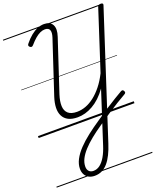

<svg xmlns="http://www.w3.org/2000/svg" viewBox="-264 -1195 1576 1891"><g transform="rotate(-20 524.5 -249.0)"><path d="M393 539Q359 539 333 525.5Q307 512 292.5 486Q278 460 278 425Q278 377 303.5 328Q329 279 375.5 230Q422 181 484.5 132.5Q547 84 619 36Q680 -7 736.5 -43.5Q793 -80 840 -108.5Q887 -137 920 -156Q930 -161 937 -159.5Q944 -158 950 -147Q956 -136 953.5 -128.5Q951 -121 940 -115Q897 -91 844.5 -58.5Q792 -26 734 12.5Q676 51 616 93Q554 135 502.5 177Q451 219 413.5 260Q376 301 355.5 341.5Q335 382 335 423Q335 453 351.5 471Q368 489 398 489Q435 489 466.5 465Q498 441 524.5 395.5Q551 350 571 287L744 -248Q709 -199 671 -163.5Q633 -128 592.5 -105Q552 -82 512 -71Q472 -60 433 -60Q374 -60 336 -79.5Q298 -99 279.5 -135.5Q261 -172 262.5 -221Q264 -270 283 -329L466 -883Q482 -932 471.5 -958.5Q461 -985 423 -985Q398 -985 372 -973Q346 -961 318.5 -937.5Q291 -914 260 -878Q251 -868 242.5 -867.5Q234 -867 224 -875Q215 -884 215 -891.5Q215 -899 224 -910Q258 -952 292.5 -980Q327 -1008 362 -1022.5Q397 -1037 432 -1037Q496 -1037 519.5 -993Q543 -949 517 -872L339 -333Q318 -267 320 -217.5Q322 -168 352.5 -140.5Q383 -113 445 -113Q491 -113 537 -130Q583 -147 628 -182Q673 -217 714.5 -269Q756 -321 791 -391L993 -1014Q996 -1024 1003.5 -1029Q1011 -1034 1025 -1034Q1039 -1034 1045 -1029Q1051 -1024 1048 -1013L626 287Q607 346 584 392.5Q561 439 533 472Q505 505 470.5 522Q436 539 393 539ZM0 510H1004V520H0ZM0 -20H1004V0H0ZM0 -505H1004V-500H0ZM0 -1030H1004V-1020H0Z"/></g></svg>

Font: Playwrite CO Guides
Style: Regular
Weight: 400
Designer: Veronika Burian, José Scaglione
Foundry: TypeTogether
Version: Version 1.003